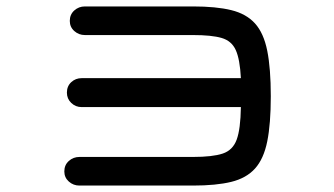

<svg xmlns="http://www.w3.org/2000/svg" viewBox="-20 -665 1040 597"><path d="M227 -88Q208 -88 194 -100.5Q180 -113 180 -132Q180 -152 194 -164.5Q208 -177 227 -177H580Q641 -177 672.5 -187.5Q704 -198 716 -231Q728 -264 729 -332H234Q215 -332 201.5 -345Q188 -358 188 -377Q188 -397 201.5 -409.5Q215 -422 234 -422H729Q726 -481 713 -509.5Q700 -538 669 -547Q638 -556 580 -556H244Q225 -556 211 -568.5Q197 -581 197 -600Q197 -620 211 -632.5Q225 -645 244 -645H580Q652 -645 699 -633.5Q746 -622 773 -592Q800 -562 811 -507Q822 -452 822 -366Q822 -280 811 -225.5Q800 -171 773 -141Q746 -111 699 -99.5Q652 -88 580 -88Z"/></svg>

Font: Zen Maru Gothic Medium
Style: Regular
Weight: 500
Designer: Yoshimichi Ohira
Foundry: Positype
Version: Version 1.001